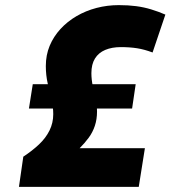

<svg xmlns="http://www.w3.org/2000/svg" viewBox="-20 -730 697 750"><path d="M54 0 71 -118Q106 -141 132.5 -166Q159 -191 173.5 -220.5Q188 -250 188 -284Q188 -312 181 -341.5Q174 -371 166.5 -403.5Q159 -436 159 -472Q159 -515 174 -551Q189 -587 216 -616.5Q243 -646 279 -667Q315 -688 357 -699Q399 -710 444 -710Q481 -710 511.5 -706Q542 -702 570 -693.5Q598 -685 626 -673L576 -525Q544 -537 515.5 -541.5Q487 -546 452 -546Q417 -546 391 -535Q365 -524 351 -501.5Q337 -479 337 -444Q337 -420 342.5 -393.5Q348 -367 353.5 -341Q359 -315 359 -294Q359 -264 350.5 -238.5Q342 -213 326.5 -192Q311 -171 291 -151H546L522 0ZM93 -306 108 -401H510L496 -306Z"/></svg>

Font: Georama ExtraCondensed Thin ExtraBold
Style: Italic
Weight: 800
Italic angle: -9°
Version: Version 1.001